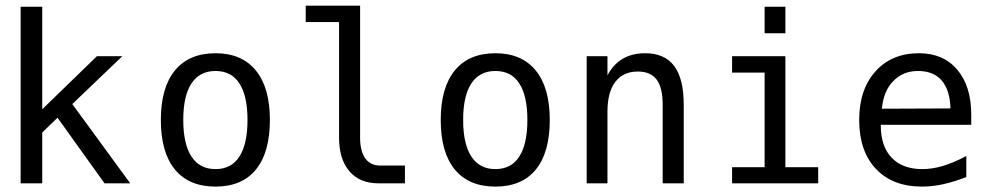

<svg xmlns="http://www.w3.org/2000/svg" viewBox="-20 -655 3540 686"><path d="M53.7 -630.9H130.9V-264.6L326.2 -454.1H417L238.3 -283.2L445.3 0H353.5L185.5 -234.4L130.9 -181.6V0H53.7Z M750 -401.4Q693.4 -401.4 664.1 -356.9Q634.8 -312.5 634.8 -226.6Q634.8 -140.6 664.1 -95.7Q693.4 -50.8 750 -50.8Q806.6 -50.8 835.4 -95.7Q864.3 -140.6 864.3 -226.6Q864.3 -312.5 835.4 -356.9Q806.6 -401.4 750 -401.4ZM750 -464.8Q843.8 -464.8 894 -403.3Q944.3 -341.8 944.3 -226.6Q944.3 -110.4 894.5 -49.3Q844.7 11.7 750 11.7Q655.3 11.7 605 -49.3Q554.7 -110.4 554.7 -226.6Q554.7 -341.8 605 -403.3Q655.3 -464.8 750 -464.8Z M1266.6 -164.1Q1266.6 -114.3 1285.2 -88.9Q1303.7 -63.5 1338.9 -63.5H1426.8V0H1332Q1265.6 0 1228.5 -43Q1191.4 -85.9 1191.4 -164.1V-576.2H1072.3V-634.8H1266.6Z M1750 -401.4Q1693.4 -401.4 1664.1 -356.9Q1634.8 -312.5 1634.8 -226.6Q1634.8 -140.6 1664.1 -95.7Q1693.4 -50.8 1750 -50.8Q1806.6 -50.8 1835.4 -95.7Q1864.3 -140.6 1864.3 -226.6Q1864.3 -312.5 1835.4 -356.9Q1806.6 -401.4 1750 -401.4ZM1750 -464.8Q1843.8 -464.8 1894 -403.3Q1944.3 -341.8 1944.3 -226.6Q1944.3 -110.4 1894.5 -49.3Q1844.7 11.7 1750 11.7Q1655.3 11.7 1605 -49.3Q1554.7 -110.4 1554.7 -226.6Q1554.7 -341.8 1605 -403.3Q1655.3 -464.8 1750 -464.8Z M2422.9 -281.2V0H2347.7V-281.2Q2347.7 -341.8 2326.2 -370.6Q2304.7 -399.4 2258.8 -399.4Q2207 -399.4 2178.7 -362.8Q2150.4 -326.2 2150.4 -255.9V0H2076.2V-454.1H2150.4V-385.7Q2170.9 -424.8 2204.6 -444.8Q2238.3 -464.8 2285.2 -464.8Q2354.5 -464.8 2388.7 -419.4Q2422.9 -374 2422.9 -281.2Z M2711.9 -630.9H2786.1V-536.1H2711.9ZM2595.7 -454.1H2786.1V-57.6H2903.3V0H2595.7V-57.6H2711.9V-395.5H2595.7Z M3450.2 -245.1V-209H3127V-207Q3127 -131.8 3166 -91.3Q3205.1 -50.8 3275.4 -50.8Q3311.5 -50.8 3350.1 -62.5Q3388.7 -74.2 3432.6 -97.7V-22.5Q3390.6 -5.9 3351.1 2.9Q3311.5 11.7 3274.4 11.7Q3168.9 11.7 3109.4 -51.8Q3049.8 -115.2 3049.8 -226.6Q3049.8 -335 3107.9 -399.9Q3166 -464.8 3263.7 -464.8Q3350.6 -464.8 3400.4 -405.8Q3450.2 -346.7 3450.2 -245.1ZM3376 -267.6Q3374 -333 3344.7 -367.2Q3315.4 -401.4 3259.8 -401.4Q3207 -401.4 3171.9 -365.7Q3136.7 -330.1 3130.9 -266.6Z"/></svg>

Font: BabelStone Marchen
Style: Regular
Weight: 400
Designer: Andrew West
Foundry: Andrew West
Version: Version 9.003 2021-11-11